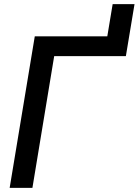

<svg xmlns="http://www.w3.org/2000/svg" viewBox="-20 -902 666 922"><path d="M479.5 -632.8 521 -882.3H626L584.5 -632.8ZM600.1 -727.5 584 -632.3H240.2L135.7 0H26.4L147 -727.5Z"/></svg>

Font: Inter 28pt Medium
Style: Italic
Weight: 500
Italic angle: -9.3988°
Designer: Rasmus Andersson
Foundry: rsms
Version: Version 4.001;git-66647c0bb